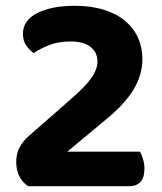

<svg xmlns="http://www.w3.org/2000/svg" viewBox="-20 -642 559 662"><path d="M59 -525Q59 -572 108.5 -597Q158 -622 238 -622Q295 -622 339 -608Q383 -594 412 -569.5Q441 -545 456 -511.5Q471 -478 471 -439Q471 -385 441.5 -335Q412 -285 349 -233L212 -119H463Q468 -110 473 -94Q478 -78 478 -61Q478 -29 464 -14.5Q450 0 426 0H77Q36 -28 36 -84Q36 -114 48.5 -135.5Q61 -157 77 -171L223 -299Q276 -345 296 -374.5Q316 -404 316 -430Q316 -462 292 -480.5Q268 -499 223 -499Q181 -499 149.5 -486.5Q118 -474 96 -459Q81 -470 70 -486Q59 -502 59 -525Z"/></svg>

Font: Baloo 2
Style: Bold
Weight: 700
Designer: Sarang Kulkarni and Ek Type
Foundry: Ek Type
Version: Version 1.640;hotconv 1.0.111;makeotfexe 2.5.65597; ttfautoh